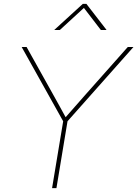

<svg xmlns="http://www.w3.org/2000/svg" viewBox="-20 -970 708 990"><path d="M248.5 0 305.7 -344.7 91.8 -727.5H117.2L252.9 -484.4Q270.5 -453.1 287.6 -421.9Q304.7 -390.6 321.8 -359.4H313Q340.3 -390.6 367.9 -421.9Q395.5 -453.1 422.9 -484.4L638.7 -727.5H668L328.1 -344.7L271 0ZM288.6 -815.4H260.3L260.7 -816.4L407.2 -950.2H425.3L528.8 -816.4L528.3 -815.4H500L412.6 -929.2Z"/></svg>

Font: Inter 28pt Thin
Style: Italic
Weight: 250
Italic angle: -9.3988°
Designer: Rasmus Andersson
Foundry: rsms
Version: Version 4.001;git-66647c0bb